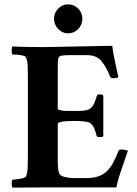

<svg xmlns="http://www.w3.org/2000/svg" viewBox="-20 -858 627 881"><path d="M228 -772Q228 -799 247 -818.5Q266 -838 293 -838Q320 -838 339 -818.5Q358 -799 358 -772Q358 -745 339 -725Q320 -705 293 -705Q266 -705 247 -725Q228 -745 228 -772ZM177 -642Q189 -642 219.5 -642.5Q250 -643 289.5 -644Q329 -645 370 -645.5Q411 -646 444.5 -647Q478 -648 495 -648Q500 -611 508 -574Q516 -537 523 -504Q521 -502 513 -500.5Q505 -499 500 -499Q488 -499 485 -507Q469 -548 446.5 -576.5Q424 -605 379 -605H298Q282 -605 267.5 -603.5Q253 -602 249 -594Q246 -586 245.5 -574Q245 -562 245 -546Q245 -543 245 -540Q245 -537 245 -534V-359Q245 -355 258 -352Q271 -349 287 -349H338Q367 -349 382.5 -354Q398 -359 407 -374Q416 -389 424 -417Q426 -425 436 -425Q449 -425 454 -420V-232Q453 -231 447.5 -230Q442 -229 437 -229Q424 -229 423 -236Q414 -271 405 -282Q396 -293 389 -296Q372 -303 315 -303Q302 -303 285.5 -302Q269 -301 257 -298Q245 -295 245 -289V-138Q245 -138 245 -136Q245 -131 245 -116.5Q245 -102 246.5 -86Q248 -70 252 -61Q257 -51 277 -46Q297 -41 316 -41H380Q408 -41 431.5 -49Q455 -57 471 -73Q487 -89 499 -111Q511 -133 524 -166Q526 -172 537 -172Q545 -172 555 -170Q565 -168 567 -166Q558 -140 547 -109Q536 -78 527 -49Q518 -20 514 2Q504 2 468 2Q432 2 381 2Q330 2 274.5 2Q219 2 168.5 2Q118 2 82.5 2.5Q47 3 37 3Q34 -2 33.5 -15Q33 -28 37 -33Q44 -34 58 -35.5Q72 -37 85 -40.5Q98 -44 100 -50Q106 -65 107 -88Q108 -111 108 -142V-501Q108 -533 107 -555.5Q106 -578 100 -593Q98 -600 85 -603Q72 -606 58 -607Q44 -608 37 -608Q33 -613 33.5 -627Q34 -641 37 -645Q70 -643 108 -642.5Q146 -642 177 -642Z"/></svg>

Font: Amiri
Style: Bold
Weight: 700
Designer: Khaled Hosny
Version: Version 0.113